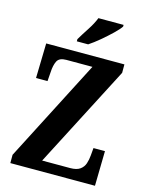

<svg xmlns="http://www.w3.org/2000/svg" viewBox="-135 -1014 848 1098"><g transform="rotate(15 289.0 -465.5)"><path d="M36 0V-49L347 -653H192Q151 -653 138.5 -628Q126 -603 124 -562L120 -508H52L57 -714H520V-664L208 -61H374Q412 -61 432 -75.5Q452 -90 459.5 -113Q467 -136 469 -161L473 -206H541L537 0ZM223 -784Q242 -816 268.5 -856.5Q295 -897 308 -931H457V-921Q446 -904 417 -876Q388 -848 353.5 -819Q319 -790 290 -771H223Z"/></g></svg>

Font: Noto Serif ExtraCondensed ExtraBold
Style: Regular
Weight: 800
Width: 2
Designer: Monotype Design Team
Foundry: Monotype Imaging Inc.
Version: Version 2.013; ttfautohint (v1.8.4.7-5d5b)